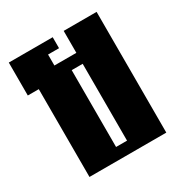

<svg xmlns="http://www.w3.org/2000/svg" viewBox="-115 -523 569 606"><g transform="rotate(-30 170.0 -220.0)"><path d="M0 -440H160V-400H120V-360H200V-440H320V0H40V-320H0ZM160 -320V-40H200V-320Z"/></g></svg>

Font: SOV_poster
Style: Bold
Weight: 700
Version: Version 1.00